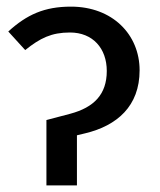

<svg xmlns="http://www.w3.org/2000/svg" viewBox="-20 -559 481 579"><path d="M120 0H212V-151L237 -157C333 -180 401 -239 401 -347C401 -455 319 -539 194 -539C114 -539 61 -515 5 -464L56 -408C101 -444 135 -461 191 -461C260 -461 302 -413 302 -345C302 -274 263 -235 192 -216L120 -197Z"/></svg>

Font: Fira Sans
Style: Regular
Weight: 400
Designer: Carrois Corporate & Edenspiekermann AG
Foundry: Carrois Corporate GbR & Edenspiekermann AG
Version: Version 4.203